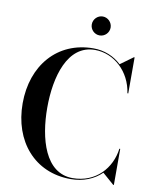

<svg xmlns="http://www.w3.org/2000/svg" viewBox="-101 -1028 893 1114"><g transform="rotate(10 345.0 -471.0)"><path d="M358 -895.5C358 -865 383 -840 413.5 -840C444 -840 469 -865 469 -895.5C469 -926 444 -951.5 413.5 -951.5C383 -951.5 358 -926 358 -895.5ZM646 -212.5H641C626.5 -96.5 539.5 2.5 402.5 2.5C241 2.5 187.5 -193 187.5 -375C187.5 -557 241 -752.5 402.5 -752.5C515.5 -752.5 613.5 -662.5 631 -537.5H636V-750H632L557 -695.5C514 -736 457 -760 392.5 -760C179.5 -760 42.5 -598 42.5 -375C42.5 -152 179.5 10 392.5 10C467.5 10 529.5 -16 574 -59.5L642 0H646Z"/></g></svg>

Font: Bodoni* 36pt Medium
Style: Regular
Weight: 500
Version: Version 2.3